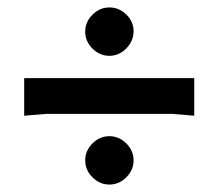

<svg xmlns="http://www.w3.org/2000/svg" viewBox="-20 -612 587 516"><path d="M274 -462Q248 -462 228.5 -481.5Q209 -501 209 -527Q209 -553 228.5 -572.5Q248 -592 274 -592Q300 -592 319.5 -573Q339 -554 339 -528Q339 -502 319.5 -482Q300 -462 274 -462ZM274 -116Q248 -116 228.5 -135.5Q209 -155 209 -181Q209 -207 228.5 -226.5Q248 -246 274 -246Q300 -246 319.5 -226.5Q339 -207 339 -181Q339 -155 319.5 -135.5Q300 -116 274 -116ZM502 -301 442 -306H105L45 -301V-402H502Z"/></svg>

Font: AR One Sans
Style: Bold
Weight: 700
Designer: Niteesh Yadav
Foundry: Niteesh Yadav
Version: Version 1.001;gftools[0.9.33]